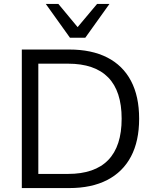

<svg xmlns="http://www.w3.org/2000/svg" viewBox="-20 -957 792 977"><path d="M91 0V-705H332Q446 -705 525.5 -664.5Q605 -624 646.5 -545.5Q688 -467 688 -353Q688 -239 646.5 -160.5Q605 -82 525.5 -41Q446 0 332 0ZM175 -72H326Q462 -72 530.5 -142.5Q599 -213 599 -353Q599 -493 530.5 -563Q462 -633 326 -633H175ZM336 -765 213 -937H277L375 -819L474 -937H537L414 -765Z"/></svg>

Font: Nunito Sans 11pt
Style: Regular
Weight: 400
Version: Version 3.101;gftools[0.9.27]